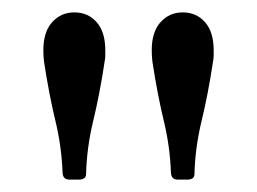

<svg xmlns="http://www.w3.org/2000/svg" viewBox="-20 -778 415 310"><path d="M149 -679C149.7 -682.7 150 -685.8 150 -688.5V-697C150 -716.7 145.3 -731.8 136 -742.2C126.7 -752.8 114.7 -758 100 -758C85.7 -758 73.8 -752.8 64.2 -742.2C54.8 -731.8 50 -716.7 50 -697C50 -694 50.1 -691.2 50.2 -688.5C50.4 -685.8 50.7 -682.7 51 -679C56.3 -644 62.4 -612.3 69.2 -584C76.1 -555.7 80 -527.5 81 -499.5C81.3 -491.8 85 -488 92 -488H107C115 -488 119 -491 119 -497C119.7 -525.3 123.5 -553.9 130.5 -582.8C137.5 -611.6 143.7 -643.7 149 -679ZM324 -679C324.7 -682.7 325 -685.8 325 -688.5V-697C325 -716.7 320.3 -731.8 311 -742.2C301.7 -752.8 289.7 -758 275 -758C260.7 -758 248.8 -752.8 239.2 -742.2C229.8 -731.8 225 -716.7 225 -697C225 -694 225.1 -691.2 225.2 -688.5C225.4 -685.8 225.7 -682.7 226 -679C231.3 -644 237.4 -612.3 244.2 -584C251.1 -555.7 255 -527.5 256 -499.5C256.3 -491.8 260 -488 267 -488H282C290 -488 294 -491 294 -497C294.7 -525.3 298.5 -553.9 305.5 -582.8C312.5 -611.6 318.7 -643.7 324 -679Z"/></svg>

Font: Besley*
Style: Regular
Weight: 400
Designer: Owen Earl
Foundry: indestructible type*
Version: Version 3.000; ttfautohint (v1.8.3)